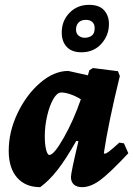

<svg xmlns="http://www.w3.org/2000/svg" viewBox="-20 -761 550 793"><path d="M473 -172 492 -169 510 -128Q432 -45 393 -16.5Q354 12 319 12Q297 12 285 1Q273 -10 273 -30Q273 -48 304 -178L295 -179Q252 -103 217 -58.5Q182 -14 146 12Q85 12 50.5 -27.5Q16 -67 16 -138Q16 -217 52.5 -293.5Q89 -370 146 -419Q203 -468 262 -468L343 -450L349 -471L364 -480L467 -467L475 -447Q428 -256 409 -129L412 -126Q418 -126 430.5 -135.5Q443 -145 473 -172ZM314 -351Q293 -364 271 -371.5Q249 -379 233 -379Q216 -379 200.5 -352.5Q185 -326 175 -283.5Q165 -241 165 -198Q165 -164 170.5 -142.5Q176 -121 184 -121Q203 -121 243.5 -192.5Q284 -264 314 -351ZM235 -627Q235 -675 267 -708Q299 -741 348 -741Q390 -741 410 -718.5Q430 -696 430 -662Q430 -615 398.5 -580Q367 -545 316 -545Q277 -545 256 -567Q235 -589 235 -627ZM371 -645Q371 -661 361.5 -670Q352 -679 335 -679Q315 -679 304.5 -668Q294 -657 294 -639Q294 -622 305 -613.5Q316 -605 330 -605Q346 -605 358.5 -613.5Q371 -622 371 -645Z"/></svg>

Font: Alegreya ExtraBold
Style: Italic
Weight: 800
Italic angle: -7°
Designer: Juan Pablo del Peral
Foundry: Huerta Tipografica
Version: Version 2.007; ttfautohint (v1.6)